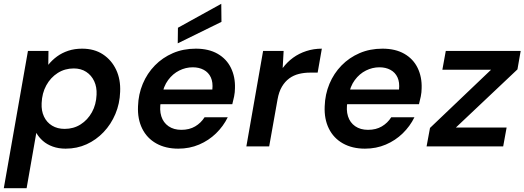

<svg xmlns="http://www.w3.org/2000/svg" viewBox="-36 -770 2759 1010"><path d="M-16 220 111 -502H219L218 -429Q238 -454 264 -473Q290 -492 323 -503Q356 -514 396 -514Q460 -514 505.5 -484Q551 -454 575 -403Q599 -352 596 -287Q594 -225 571 -170.5Q548 -116 509 -75Q470 -34 419.5 -11Q369 12 309 12Q272 12 241.5 1Q211 -10 189.5 -29Q168 -48 155 -71L104 220ZM304 -92Q351 -92 388 -115.5Q425 -139 447.5 -179.5Q470 -220 472 -272Q474 -312 459.5 -343Q445 -374 417.5 -392Q390 -410 352 -410Q305 -410 267.5 -386Q230 -362 207.5 -321Q185 -280 183 -227Q181 -187 195.5 -156.5Q210 -126 238 -109Q266 -92 304 -92Z M902 12Q835 12 786 -15.5Q737 -43 712 -93.5Q687 -144 690 -211Q692 -274 715 -329Q738 -384 778.5 -425.5Q819 -467 873.5 -490.5Q928 -514 994 -514Q1062 -514 1109 -487Q1156 -460 1179 -412.5Q1202 -365 1200 -306Q1200 -285 1195.5 -262.5Q1191 -240 1186 -222H776L790 -299H1081Q1085 -337 1073 -363Q1061 -389 1036 -402.5Q1011 -416 978 -416Q941 -416 907 -399Q873 -382 848.5 -349Q824 -316 815 -265L810 -236Q802 -192 812.5 -158.5Q823 -125 850.5 -106Q878 -87 918 -87Q960 -87 990.5 -105Q1021 -123 1040 -153H1162Q1139 -106 1100.5 -68.5Q1062 -31 1011.5 -9.5Q961 12 902 12ZM899 -542 900 -624 1128 -750 1129 -655Z M1260 0 1348 -502H1456L1451 -412Q1475 -444 1506 -466.5Q1537 -489 1575.5 -501.5Q1614 -514 1657 -514L1635 -388H1595Q1564 -388 1536 -381Q1508 -374 1485.5 -357.5Q1463 -341 1447 -314Q1431 -287 1424 -247L1380 0Z M1884 12Q1817 12 1768 -15.5Q1719 -43 1694 -93.5Q1669 -144 1672 -211Q1674 -274 1697 -329Q1720 -384 1760.5 -425.5Q1801 -467 1855.5 -490.5Q1910 -514 1976 -514Q2044 -514 2091 -487Q2138 -460 2161 -412.5Q2184 -365 2182 -306Q2182 -285 2177.5 -262.5Q2173 -240 2168 -222H1758L1772 -299H2063Q2067 -337 2055 -363Q2043 -389 2018 -402.5Q1993 -416 1960 -416Q1923 -416 1889 -399Q1855 -382 1830.5 -349Q1806 -316 1797 -265L1792 -236Q1784 -192 1794.5 -158.5Q1805 -125 1832.5 -106Q1860 -87 1900 -87Q1942 -87 1972.5 -105Q2003 -123 2022 -153H2144Q2121 -106 2082.5 -68.5Q2044 -31 1993.5 -9.5Q1943 12 1884 12Z M2208 0 2226 -97 2547 -403H2291L2309 -502H2703L2686 -405L2362 -99H2629L2611 0Z"/></svg>

Font: DM Sans 16pt SemiBold
Style: Italic
Weight: 600
Italic angle: -10°
Version: Version 4.004;gftools[0.9.30]